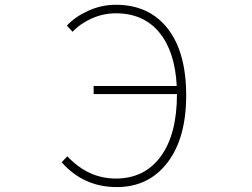

<svg xmlns="http://www.w3.org/2000/svg" viewBox="-20 -759 1040 792"><path d="M279.3 -627.9 255.9 -653.3Q289.1 -689.5 343.8 -714.4Q398.4 -739.3 458 -739.3Q594.7 -739.3 671.4 -641.6Q748 -543.9 748 -365.2Q748 -188.5 670.4 -87.9Q592.8 12.7 461.9 12.7Q324.2 12.7 234.4 -89.8L257.8 -114.3Q343.8 -22.5 458 -22.5Q576.2 -22.5 643.1 -113.8Q710 -205.1 710 -371.1H366.2V-404.3H709Q702.1 -545.9 637.2 -625Q572.3 -704.1 458 -704.1Q406.2 -704.1 358.9 -683.1Q311.5 -662.1 279.3 -627.9Z"/></svg>

Font: Gen Shin Gothic Monospace ExtraLight
Style: Regular
Weight: 200
Designer: [Source Han Sans]
Ryoko NISHIZUKA  (kana & ideographs); Paul D. Hunt (Latin, Greek & Cyrillic); Wenlong ZHANG  (bopomofo
Version: Version 1.002.20150607